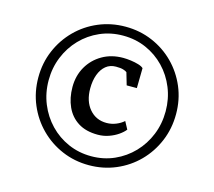

<svg xmlns="http://www.w3.org/2000/svg" viewBox="-117 -1058 1272 1140"><g transform="rotate(15 519.0 -488.5)"><path d="M96 -489.5Q96 -578.5 128.8 -655.5Q161.5 -732.5 219.5 -790.8Q277.5 -849 354.5 -881.5Q431.5 -914 519.5 -914Q608 -914 685 -881.2Q762 -848.5 819.8 -790.2Q877.5 -732 910 -655.2Q942.5 -578.5 942.5 -489.5Q942.5 -400.5 910 -323Q877.5 -245.5 819.8 -187Q762 -128.5 685 -95.8Q608 -63 519.5 -63Q431.5 -63 354.8 -95.8Q278 -128.5 219.8 -187Q161.5 -245.5 128.8 -323Q96 -400.5 96 -489.5ZM159.5 -489Q159.5 -412 187 -344.8Q214.5 -277.5 263.5 -226.5Q312.5 -175.5 378 -146.8Q443.5 -118 519.5 -118Q595.5 -118 660.8 -147Q726 -176 775 -227Q824 -278 851.2 -345.2Q878.5 -412.5 878.5 -489.5Q878.5 -566 851.2 -633.2Q824 -700.5 775 -751.2Q726 -802 661 -830.5Q596 -859 519.5 -859Q443 -859 377.5 -830.2Q312 -801.5 263 -750.5Q214 -699.5 186.8 -632.5Q159.5 -565.5 159.5 -489ZM524 -251.5Q451.5 -251.5 403.2 -282Q355 -312.5 330.8 -366Q306.5 -419.5 306.5 -487Q306.5 -556.5 338.2 -611.8Q370 -667 425.8 -699.2Q481.5 -731.5 554 -731.5Q575.5 -731.5 601.2 -728Q627 -724.5 648.5 -718Q670 -711.5 679.5 -702L677.5 -579H615L593 -654.5Q585.5 -660.5 570.2 -665.2Q555 -670 525.5 -670Q489 -670 463.5 -649Q438 -628 424.2 -590.8Q410.5 -553.5 410.5 -505.5Q410.5 -427.5 451 -380Q491.5 -332.5 556.5 -332.5Q587 -332.5 615 -344Q643 -355.5 661.5 -372.5L686.5 -326Q673 -308.5 648.2 -291.2Q623.5 -274 591.5 -262.8Q559.5 -251.5 524 -251.5Z"/></g></svg>

Font: Merriweather 48pt ExtraBold
Style: Regular
Weight: 800
Version: Version 2.100